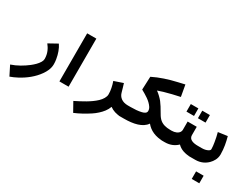

<svg xmlns="http://www.w3.org/2000/svg" viewBox="-86 -1486 3188 2466"><g transform="rotate(30 1508.0 -253.5)"><path d="M38 129 108 268C143 256 178 240 212 222C311 170 400 99 462 11C493 -33 523 -88 523 -155C523 -178 521 -202 517 -226C505 -299 481 -367 446 -417L316 -345C354 -298 387 -237 387 -155C387 -140 382 -123 372 -106C348 -65 311 -31 272 0C206 51 125 100 38 129Z M831 0V-713H695V0Z M1609 0V-172C1527 -172 1474 -213 1458 -277C1445 -321 1436 -358 1423 -396L1291 -351C1303 -319 1310 -289 1316 -260C1322 -231 1325 -201 1325 -171C1325 -150 1318 -130 1306 -109C1294 -88 1278 -68 1258 -49C1182 23 1073 79 975 128L1050 262C1125 231 1199 189 1265 146C1291 129 1314 111 1337 90C1380 51 1418 6 1439 -52C1480 -21 1538 0 1609 0Z M2242 0V-172C2206 -172 2176 -176 2152 -183C2082 -203 2051 -250 2019 -307C1993 -352 1970 -391 1940 -430C1926 -448 1910 -463 1894 -479C1878 -495 1860 -510 1839 -525C1865 -534 1891 -543 1918 -551C1991 -573 2070 -590 2146 -607L2116 -775C2085 -768 2052 -760 2017 -752C1894 -724 1778 -686 1676 -635L1668 -441C1739 -401 1815 -359 1857 -294C1868 -277 1873 -259 1873 -240C1873 -208 1839 -194 1809 -187C1765 -176 1708 -172 1651 -172H1575V0H1651C1792 0 1916 -27 1973 -112C2030 -42 2115 0 2242 0Z M2441 -72C2486 -25 2554 0 2647 0V-172C2581 -172 2514 -189 2514 -252V-377H2379V-252C2379 -240 2375 -230 2369 -220C2351 -190 2308 -172 2259 -172H2207V0H2259C2339 0 2399 -31 2441 -72ZM2414 -480V-592H2302V-480ZM2585 -480V-592H2472V-480Z M2919 -473 2782 -454C2793 -412 2805 -364 2811 -319C2816 -287 2821 -254 2821 -222C2821 -205 2805 -196 2791 -189C2771 -179 2742 -172 2711 -172H2613V0H2711C2790 0 2850 -33 2890 -73C2924 -107 2957 -157 2957 -222C2957 -315 2940 -396 2919 -473ZM2905 235V123H2793V235Z"/></g></svg>

Font: Iranian Sans Web
Style: Bold
Weight: 700
Designer: Hooman Mehr, Hadi Navid in Neviseh Pardaz Co. Ltd. (http://nevisa.com)
Foundry: http://font-store.ir
Version: 5.0.2 build 3/9/1393